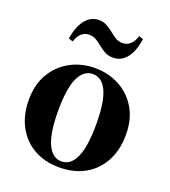

<svg xmlns="http://www.w3.org/2000/svg" viewBox="-149 -927 935 1054"><g transform="rotate(20 318.5 -400.5)"><path d="M318 17Q232 17 168.5 -19.5Q105 -56 70 -122Q35 -188 35 -276Q35 -365 73 -429Q111 -493 175.5 -528Q240 -563 318 -563Q397 -563 461.5 -528.5Q526 -494 564 -430Q602 -366 602 -276Q602 -187 566.5 -121Q531 -55 467.5 -19Q404 17 318 17ZM318 -18Q372 -18 400.5 -81Q429 -144 429 -274Q429 -405 400.5 -466.5Q372 -528 318 -528Q265 -528 236 -466.5Q207 -405 207 -274Q207 -144 236 -81Q265 -18 318 -18ZM127 -666Q137 -737 169 -777.5Q201 -818 248 -818Q274 -818 293.5 -807.5Q313 -797 329 -784Q347 -769 366.5 -756Q386 -743 411 -743Q437 -743 456 -760.5Q475 -778 485 -810L510 -802Q500 -729 468.5 -689.5Q437 -650 390 -650Q362 -650 343.5 -660Q325 -670 308 -683Q289 -699 269.5 -711.5Q250 -724 225 -724Q199 -724 180.5 -707Q162 -690 152 -658Z"/></g></svg>

Font: Noto Serif KR ExtraLight Black
Style: Regular
Weight: 900
Version: Version 2.003-H1;hotconv 1.1.1;makeotfexe 2.6.0